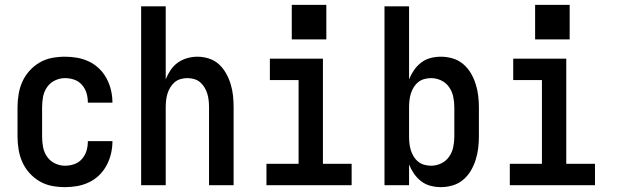

<svg xmlns="http://www.w3.org/2000/svg" viewBox="-20 -761 2540 789"><path d="M247 8Q220 8 193.5 3Q167 -2 143.5 -15.5Q120 -29 101.5 -49.5Q83 -70 72 -94.5Q61 -119 56.5 -146Q52 -173 52 -200V-320Q52 -347 56.5 -374Q61 -401 72 -425.5Q83 -450 101.5 -470.5Q120 -491 143.5 -504.5Q167 -518 193.5 -523Q220 -528 247 -528Q273 -528 298 -523.5Q323 -519 346 -508Q369 -497 387.5 -479Q406 -461 418 -438.5Q430 -416 436 -391Q442 -366 442 -341Q442 -341 442 -340.5Q442 -340 442 -339H341Q341 -339 341 -339.5Q341 -340 341 -340Q341 -360 335.5 -378.5Q330 -397 317 -412Q304 -427 285.5 -433.5Q267 -440 247 -440Q226 -440 206 -430.5Q186 -421 173.5 -403Q161 -385 157 -363.5Q153 -342 153 -320V-200Q153 -178 157 -156.5Q161 -135 173.5 -117Q186 -99 206 -89.5Q226 -80 247 -80Q267 -80 285.5 -86.5Q304 -93 317 -108Q330 -123 335.5 -141.5Q341 -160 341 -180Q341 -180 341 -180.5Q341 -181 341 -181H442Q442 -180 442 -179.5Q442 -179 442 -179Q442 -154 436 -129Q430 -104 418 -81.5Q406 -59 387.5 -41Q369 -23 346 -12Q323 -1 298 3.5Q273 8 247 8Z M560 0V-735H661V-435Q669 -455 681 -473Q693 -491 710.5 -503.5Q728 -516 749 -522Q770 -528 791 -528Q815 -528 838.5 -520.5Q862 -513 879.5 -497Q897 -481 909 -459.5Q921 -438 928 -415Q935 -392 937.5 -368Q940 -344 940 -320V0H839V-320Q839 -334 837.5 -348Q836 -362 832 -375.5Q828 -389 820.5 -401.5Q813 -414 802.5 -423Q792 -432 778 -436Q764 -440 750 -440Q736 -440 722 -436Q708 -432 697.5 -423Q687 -414 679.5 -401.5Q672 -389 668 -375.5Q664 -362 662.5 -348Q661 -334 661 -320V0Z M1075 0V-88H1207V-432H1089V-520H1307V-88H1425V0ZM1179 -599V-741H1321V-599Z M1792 8Q1770 8 1749 2.5Q1728 -3 1711 -16Q1694 -29 1681.5 -47Q1669 -65 1661 -85V0H1560V-735H1661V-435Q1669 -455 1681.5 -473Q1694 -491 1711 -504Q1728 -517 1749 -522.5Q1770 -528 1792 -528Q1816 -528 1840 -521Q1864 -514 1883 -498Q1902 -482 1914.5 -461Q1927 -440 1934.5 -416.5Q1942 -393 1945 -368.5Q1948 -344 1948 -320V-200Q1948 -176 1945 -151.5Q1942 -127 1934.5 -103.5Q1927 -80 1914.5 -59Q1902 -38 1883 -22Q1864 -6 1840 1Q1816 8 1792 8ZM1751 -80Q1773 -80 1793 -89.5Q1813 -99 1825.5 -117Q1838 -135 1842.5 -156.5Q1847 -178 1847 -200V-320Q1847 -342 1842.5 -363.5Q1838 -385 1825.5 -403Q1813 -421 1793 -430.5Q1773 -440 1751 -440Q1737 -440 1723 -436Q1709 -432 1698 -423Q1687 -414 1679.5 -401.5Q1672 -389 1668 -375.5Q1664 -362 1662.5 -348Q1661 -334 1661 -320V-200Q1661 -186 1662.5 -172Q1664 -158 1668 -144.5Q1672 -131 1679.5 -118.5Q1687 -106 1698 -97Q1709 -88 1723 -84Q1737 -80 1751 -80Z M2075 0V-88H2207V-432H2089V-520H2307V-88H2425V0ZM2179 -599V-741H2321V-599Z"/></svg>

Font: Iosevka SS04 Semibold
Style: Regular
Weight: 600
Monospace: yes
Designer: Belleve Invis
Foundry: Belleve Invis
Version: Version 19.0.0; ttfautohint (v1.8.4)